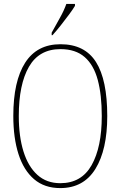

<svg xmlns="http://www.w3.org/2000/svg" viewBox="-20 -951 617 981"><path d="M288 10Q207 10 154 -35.5Q101 -81 74.5 -163.5Q48 -246 48 -359Q48 -536 108.5 -630.5Q169 -725 289 -725Q413 -725 470.5 -634Q528 -543 528 -358Q528 -186 467.5 -88Q407 10 288 10ZM288 -15Q396 -15 448 -107Q500 -199 500 -358Q500 -466 479.5 -542.5Q459 -619 412.5 -659.5Q366 -700 289 -700Q180 -700 128 -610Q76 -520 76 -358Q76 -254 100 -177Q124 -100 171 -57.5Q218 -15 288 -15ZM244 -784Q266 -824 286.5 -860.5Q307 -897 319 -931H363V-921Q353 -904 333 -877Q313 -850 290.5 -821.5Q268 -793 248 -771H244Z"/></svg>

Font: Noto Serif Thai Condensed Thin
Style: Regular
Weight: 100
Width: 3
Designer: Monotype Design Team
Foundry: Monotype Imaging Inc.
Version: Version 2.001; ttfautohint (v1.8.4.7-5d5b)